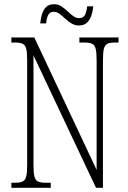

<svg xmlns="http://www.w3.org/2000/svg" viewBox="-20 -892 609 912"><path d="M34 0V-24H51Q75 -24 87.5 -30Q100 -36 104.5 -54Q109 -72 109 -109V-606Q109 -642 104.5 -660Q100 -678 87.5 -684Q75 -690 52 -690H34V-714H143L439 -85V-606Q439 -642 434.5 -660Q430 -678 417.5 -684Q405 -690 382 -690H357V-714H543V-690H526Q502 -690 490 -684Q478 -678 473.5 -660Q469 -642 469 -605V0H436L139 -629V-109Q139 -72 143.5 -54Q148 -36 160 -30Q172 -24 196 -24H221V0ZM355 -771Q335 -771 319 -781Q303 -791 289 -804Q275 -817 262.5 -826.5Q250 -836 236 -836Q216 -836 208.5 -820Q201 -804 199 -781H171Q173 -802 179 -823Q185 -844 198.5 -858Q212 -872 237 -872Q256 -872 271.5 -862Q287 -852 300.5 -839Q314 -826 327.5 -816Q341 -806 356 -806Q377 -806 384.5 -823Q392 -840 394 -862H423Q421 -840 414.5 -819.5Q408 -799 394 -785Q380 -771 355 -771Z"/></svg>

Font: Noto Serif Myanmar ExtraCondensed ExtraLight
Style: Regular
Weight: 200
Width: 2
Designer: Ben Mitchell and the Monotype Design Team
Foundry: Monotype Imaging Inc.
Version: Version 2.106; ttfautohint (v1.8.4.7-5d5b)